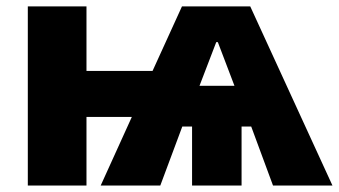

<svg xmlns="http://www.w3.org/2000/svg" viewBox="-20 -573 1047 593"><path d="M752.9 -553.2 1006.8 0H823.2L755.9 -182.1H726.1V0H573.2V-182.1H543L475.1 0H291L387.2 -211.9H247.1V0H65.9V-553.2H247.1V-354H451.2L542 -553.2ZM596.2 -308.1H704.1L652.8 -442.9H647.9Z"/></svg>

Font: OpenSansExtrabold
Style: Regular
Weight: 800
Foundry: Ascender Corporation
Version: Version 1.10